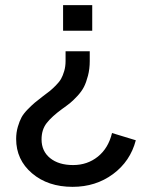

<svg xmlns="http://www.w3.org/2000/svg" viewBox="-20 -536 568 749"><path d="M330.1 -335.9V-297.9Q330.1 -267.1 323.2 -240.7Q316.4 -214.4 307.4 -196.8Q298.3 -179.2 282 -161.6Q265.6 -144 253.9 -134.5Q242.2 -125 222.2 -110.8Q182.1 -81.5 162.1 -55.9Q142.1 -30.3 142.1 7.8Q142.1 53.7 175.5 80.8Q209 107.9 265.1 107.9Q320.8 107.9 361.8 75Q402.8 42 417 -17.1L509.8 11.2Q488.3 93.3 420.9 143.1Q353.5 192.9 263.2 192.9Q167 192.9 105 140.1Q43 87.4 43 5.9Q43 -19 49.6 -41.5Q56.2 -64 64.2 -78.6Q72.3 -93.3 89.1 -110.4Q106 -127.4 116 -135.7Q126 -144 147 -160.2Q165.5 -173.8 174.6 -181.2Q183.6 -188.5 197.5 -202.4Q211.4 -216.3 218.3 -228.5Q225.1 -240.7 230.5 -258.8Q235.8 -276.9 235.8 -297.9V-335.9ZM226.1 -516.1H339.8V-416H226.1Z"/></svg>

Font: LT Superior Med
Style: Regular
Weight: 500
Designer: Daniel Lyons
Foundry: LyonsType
Version: Version 1.000